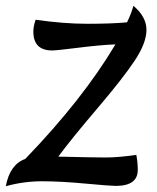

<svg xmlns="http://www.w3.org/2000/svg" viewBox="-25 -634 540 662"><path d="M98 -566Q194 -552 276.5 -552Q359 -552 413 -557Q428 -588 435 -614Q480 -576 480 -531Q480 -486 439.5 -425Q399 -364 310 -259.5Q221 -155 176 -94Q296 -91 339.5 -91Q383 -91 445 -100Q450 -75 450 -48Q450 7 374 7Q356 7 269.5 -1Q183 -9 120 -9Q57 -9 -5 8Q9 -67 62 -86Q260 -291 373 -481Q321 -479 245.5 -469.5Q170 -460 155 -460Q90 -460 90 -525Q90 -544 98 -566Z"/></svg>

Font: Merienda
Style: Regular
Weight: 400
Designer: Eduardo Rodriguez Tunni
Foundry: Eduardo Rodriguez Tunni
Version: Version 1.001